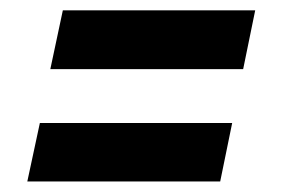

<svg xmlns="http://www.w3.org/2000/svg" viewBox="-20 -448 555 367"><path d="M76.2 -315.9 100.1 -428.2H467.8L444.8 -315.9ZM32.2 -101.1 56.2 -212.9H423.8L400.9 -101.1Z"/></svg>

Font: Lobster
Style: Regular
Weight: 400
Designer: Pablo Impallari
Foundry: Pablo Impallari
Version: Version 1.007; ttfautohint (v1.1) -l 8 -r 50 -G 50 -x 14 -D 